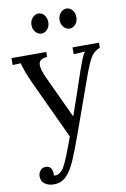

<svg xmlns="http://www.w3.org/2000/svg" viewBox="-106 -791 740 1124"><g transform="rotate(-10 264.0 -229.5)"><path d="M121 271Q90 271 68 256Q46 241 46 210Q46 192 58 177Q70 162 89 162Q113 161 121.5 177Q130 193 130 205Q130 208 130 211.5Q130 215 129 219Q132 221 140 221Q152 221 166 211Q180 201 191 182Q204 160 221.5 116Q239 72 261 11L105 -323Q79 -379 67.5 -412Q56 -445 52 -461L4 -459V-500H211V-470H207Q165 -467 161 -438.5Q157 -410 184 -352L301 -101Q324 -165 345 -227.5Q366 -290 387 -352Q395 -374 403.5 -397.5Q412 -421 420.5 -439.5Q429 -458 436 -463L367 -459V-500H524V-470Q487 -456 468.5 -423.5Q450 -391 431 -340L306 9Q276 93 251 151.5Q226 210 196 240.5Q166 271 121 271ZM370 -611Q350 -611 335 -628Q320 -645 320 -670Q320 -695 335.5 -712.5Q351 -730 370 -730Q392 -730 406 -712.5Q420 -695 420 -670Q420 -645 405 -628Q390 -611 370 -611ZM203 -611Q183 -611 168 -628Q153 -645 153 -670Q153 -695 168.5 -712.5Q184 -730 203 -730Q225 -730 239 -712.5Q253 -695 253 -670Q253 -645 238 -628Q223 -611 203 -611Z"/></g></svg>

Font: Lora
Style: Regular
Weight: 400
Designer: Olga Karpushina, Alexei Vanyashin (Cyrillic)
Foundry: Cyreal
Version: Version 3.005; ttfautohint (v1.8.4.7-5d5b)